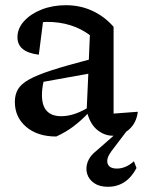

<svg xmlns="http://www.w3.org/2000/svg" viewBox="-20 -514 549 737"><path d="M196 10Q124 10 80.5 -27Q37 -64 37 -123Q37 -150 48.5 -170.5Q60 -191 91 -208.5Q122 -226 177.5 -244Q233 -262 321 -285L325 -379Q257 -430 160 -430Q153 -430 145 -429L129 -304Q47 -314 47 -371Q47 -405 72.5 -433Q98 -461 140 -477.5Q182 -494 233 -494Q288 -494 334.5 -472.5Q381 -451 416 -411V-78L509 -85Q504 -43 476.5 -18Q449 7 413 7Q382 7 355 -14Q328 -35 316 -77Q290 -50 261.5 -28.5Q233 -7 196 10ZM141 -149Q141 -68 215 -68Q261 -68 313 -98L319 -231L147 -200Q144 -187 142.5 -174Q141 -161 141 -149ZM394 203Q362 203 341.5 189Q321 175 314.5 153Q308 131 316.5 107.5Q325 84 351 64L448 -21H474L408 66Q387 94 393 113.5Q399 133 429 133Q463 133 494 105L504 131Q466 203 394 203Z"/></svg>

Font: Piazzolla Medium
Style: Regular
Weight: 500
Designer: Juan Pablo del Peral
Foundry: Huerta Tipografica
Version: Version 1.330